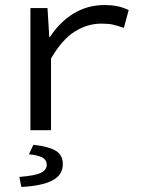

<svg xmlns="http://www.w3.org/2000/svg" viewBox="-20 -518 590 764"><path d="M183 0V-285Q227 -361 277.5 -392.5Q328 -424 383 -424Q412 -424 429.5 -420Q447 -416 473 -407L492 -478Q469 -489 446 -493.5Q423 -498 396 -498Q328 -498 272.5 -464Q217 -430 179 -371H176L169 -486H101V0ZM95 96Q130 99 148 108.5Q166 118 166 138Q166 158 143 169.5Q120 181 57 186L65 226Q145 222 187.5 200.5Q230 179 230 135Q230 101 204.5 83.5Q179 66 113 58Z"/></svg>

Font: Codetta
Style: Regular
Weight: 400
Italic angle: -11°
Designer: Ulrich Proeller
Foundry: PROSA GmbH
Version: Version 2.00;September 29, 2018;FontCreator 11.5.0.2427 64-b